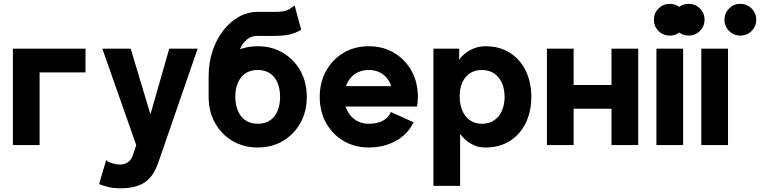

<svg xmlns="http://www.w3.org/2000/svg" viewBox="-20 -764 4002 1011"><path d="M47.9 0H188.5V-382.8H430.2V-507.8H47.9Z M812 96.1 845.4 0 1020.7 -507.8H871.3L772.1 -162.1L668.2 -507.8H518.8L697.3 0L679.5 53.1Q673.1 75.9 655 89.2Q636.9 102.5 612.4 102.5Q593 102.5 571.4 95.9Q549.8 89.4 538.9 79.6L502 205.2Q520.9 213 549.2 220.3Q577.5 227.5 612.4 227.5Q668.8 227.5 707.2 213.8Q745.5 200 770.6 170.9Q795.7 141.9 812 96.1Z M1219.2 -361.3Q1219.2 -398.4 1224.9 -436.1Q1230.6 -473.8 1243.7 -505.3Q1256.8 -536.7 1279.8 -555.9Q1302.7 -575 1337 -575Q1355.6 -575 1361.7 -574.9Q1367.8 -574.8 1371.8 -574.8Q1375.9 -574.8 1386.6 -574.8Q1397.4 -574.8 1424.7 -574.8Q1458.9 -574.8 1483.8 -578.3Q1508.7 -581.8 1528.2 -589.2Q1547.8 -596.5 1565.8 -607.2L1531.6 -734.8Q1512.1 -720.6 1498.7 -713.3Q1485.3 -706 1469.1 -703.8Q1453 -701.6 1424.2 -701.6Q1406.2 -701.6 1399.9 -701.6Q1393.7 -701.6 1389.7 -701.6Q1385.8 -701.6 1375.1 -701.6Q1364.4 -701.6 1337 -701.6Q1285.7 -701.6 1239.2 -676.1Q1192.7 -650.7 1156.5 -604.7Q1120.4 -558.7 1099.5 -496.6Q1078.6 -434.6 1078.6 -361.3V-253.9H1219.2ZM1337 -395.5Q1366 -395.5 1388.1 -385.2Q1410.3 -374.9 1425 -355.9Q1439.8 -336.9 1447.3 -311Q1454.8 -285.1 1454.8 -253.9Q1454.8 -222.9 1447.3 -196.9Q1439.8 -170.9 1425 -151.9Q1410.3 -132.9 1388.1 -122.6Q1366 -112.3 1337 -112.3Q1308 -112.3 1285.9 -122.9Q1263.8 -133.5 1249 -152.8Q1234.2 -172.1 1226.7 -197.8Q1219.2 -223.5 1219.2 -253.9Q1219.2 -285.1 1226.7 -311Q1234.2 -336.9 1249 -355.9Q1263.8 -374.9 1285.9 -385.2Q1308 -395.5 1337 -395.5ZM1337 -520.5Q1262.8 -520.5 1204.4 -486Q1146 -451.6 1112.3 -391.4Q1078.6 -331.2 1078.6 -253.9Q1078.6 -176.6 1112.3 -116.4Q1146 -56.2 1204.4 -21.8Q1262.8 12.7 1337 12.7Q1411.4 12.7 1469.7 -21.8Q1528 -56.2 1561.7 -116.4Q1595.4 -176.6 1595.4 -253.9Q1595.4 -331.2 1561.7 -391.4Q1528 -451.6 1469.7 -486Q1411.4 -520.5 1337 -520.5Z M1714.9 -310.5V-203.1H2035.6L2137.8 -310.5ZM2038.3 -174.2Q2027.2 -146.2 1997.6 -129.2Q1967.9 -112.3 1922 -112.3Q1892.7 -112.3 1868.9 -122.9Q1845.2 -133.5 1828.1 -152.8Q1810.9 -172.1 1801.7 -197.8Q1792.5 -223.5 1792.5 -253.9Q1792.5 -285.1 1801.7 -311Q1810.9 -336.9 1828.1 -355.9Q1845.2 -374.9 1869.1 -385.2Q1893 -395.5 1922 -395.5Q1951 -395.5 1974.4 -385.2Q1997.9 -374.9 2014.4 -355.9Q2031 -336.9 2039.7 -311Q2048.5 -285.1 2048.5 -253.9Q2048.5 -240.1 2044 -227.4Q2039.5 -214.6 2035.6 -203.1H2175.9Q2177.7 -215.5 2179.1 -228.2Q2180.4 -240.9 2180.4 -253.9Q2180.4 -331.2 2146.7 -391.4Q2113 -451.6 2054.7 -486Q1996.4 -520.5 1922 -520.5Q1847.8 -520.5 1789.4 -486Q1731 -451.6 1697.3 -391.4Q1663.6 -331.2 1663.6 -253.9Q1663.6 -176.6 1697.1 -116.4Q1730.7 -56.2 1789.2 -21.8Q1847.8 12.7 1922 12.7Q2000 12.7 2062.9 -21.2Q2125.8 -55.2 2158.1 -120.1Z M2400.5 -256.8Q2400.5 -298.3 2414.3 -329.5Q2428.1 -360.7 2454.4 -378.1Q2480.7 -395.5 2517.3 -395.5Q2555.1 -395.5 2581.8 -377.4Q2608.5 -359.3 2622.8 -327.3Q2637 -295.4 2637 -253.9Q2637 -212.4 2622.8 -180.5Q2608.5 -148.5 2581.8 -130.4Q2555.1 -112.3 2517.3 -112.3Q2479.8 -112.3 2453.7 -131.2Q2427.5 -150 2414 -182.7Q2400.5 -215.3 2400.5 -256.8ZM2262.2 -425.8V214.8H2402.8V-58.6Q2412.7 -44.8 2430.9 -28.1Q2449.1 -11.4 2475.7 0.6Q2502.2 12.7 2536.3 12.7Q2610.7 12.7 2664.8 -21.8Q2718.9 -56.2 2748.3 -116.4Q2777.6 -176.6 2777.6 -253.9Q2777.6 -331.2 2748.3 -391.4Q2718.9 -451.6 2664.8 -486Q2610.7 -520.5 2536.3 -520.5Q2502.2 -520.5 2473.8 -508.6Q2445.4 -496.7 2425.8 -480.1Q2406.2 -463.5 2397.8 -449.2V-507.8H2262.2Q2262.2 -507.8 2262.2 -497.8Q2262.2 -487.8 2262.2 -469.2Q2262.2 -450.7 2262.2 -425.8Z M2859.9 -507.8V0H3000.5V-191.4H3200V0H3340.6V-507.8H3200V-316.4H3000.5V-507.8Z M3436.5 0H3577.1V-507.8H3436.5ZM3423.2 -660.2Q3423.2 -625.3 3447.6 -600.9Q3472 -576.6 3506.8 -576.6Q3541.7 -576.6 3566.1 -600.9Q3590.4 -625.3 3590.4 -660.2Q3590.4 -695 3566.1 -719.4Q3541.7 -743.8 3506.8 -743.8Q3472 -743.8 3447.6 -719.4Q3423.2 -695 3423.2 -660.2Z M3672.9 0H3813.5V-507.8H3672.9ZM3794.8 -660.2Q3794.8 -625.3 3819.2 -600.9Q3843.6 -576.6 3878.4 -576.6Q3913.3 -576.6 3937.6 -600.9Q3962 -625.3 3962 -660.2Q3962 -695 3937.6 -719.4Q3913.3 -743.8 3878.4 -743.8Q3843.6 -743.8 3819.2 -719.4Q3794.8 -695 3794.8 -660.2ZM3522.8 -660.2Q3522.8 -625.3 3547.1 -600.9Q3571.5 -576.6 3606.3 -576.6Q3641.2 -576.6 3665.6 -600.9Q3689.9 -625.3 3689.9 -660.2Q3689.9 -695 3665.6 -719.4Q3641.2 -743.8 3606.3 -743.8Q3571.5 -743.8 3547.1 -719.4Q3522.8 -695 3522.8 -660.2Z"/></svg>

Font: Giphurs SC
Style: Regular
Weight: 400
Version: Version 0.920